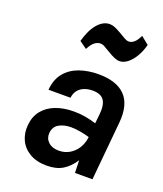

<svg xmlns="http://www.w3.org/2000/svg" viewBox="-141 -844 807 950"><g transform="rotate(20 263.0 -368.5)"><path d="M218 14Q163 14 126.8 -7.8Q90.5 -29.5 74.2 -65.2Q58 -101 62 -142Q66 -188.5 91 -220Q116 -251.5 158 -267.8Q200 -284 254.5 -284Q286.5 -284 315.5 -278.8Q344.5 -273.5 372 -265L377 -313Q382.5 -364 365.8 -388.5Q349 -413 305.5 -413Q279.5 -413 259.8 -404.5Q240 -396 228.2 -380.2Q216.5 -364.5 214 -342H98Q103 -398.5 132 -433Q161 -467.5 206.2 -483.2Q251.5 -499 305.5 -499Q401 -499 446.5 -452.2Q492 -405.5 483 -309L454 0H362Q361 -16.5 361 -33Q361 -49.5 360 -66Q334.5 -26.5 301 -6.2Q267.5 14 218 14ZM248 -76Q279.5 -76 304.5 -90.8Q329.5 -105.5 345.5 -131.2Q361.5 -157 365 -190Q343.5 -196.5 317.2 -201.2Q291 -206 267.5 -206Q231 -206 204.5 -191.2Q178 -176.5 175 -142Q173 -113.5 193 -94.8Q213 -76 248 -76ZM203 -595 164 -623Q181 -685 209.8 -718Q238.5 -751 273 -751Q286 -751 299.5 -745.5Q313 -740 335.5 -727Q356 -715 367.2 -708.5Q378.5 -702 389.5 -702Q403 -702 416.5 -713.2Q430 -724.5 442.5 -751L483.5 -718Q474 -681.5 457.2 -653.8Q440.5 -626 420.2 -610.5Q400 -595 379 -595Q366.5 -595 351 -601.5Q335.5 -608 311 -623Q290 -636 281 -640.5Q272 -645 262 -645Q248 -645 233.2 -634.8Q218.5 -624.5 203 -595Z"/></g></svg>

Font: Karla
Style: Bold Italic
Weight: 700
Italic angle: -8°
Designer: Jonathan Pinhorn
Version: Version 2.004;gftools[0.9.33]